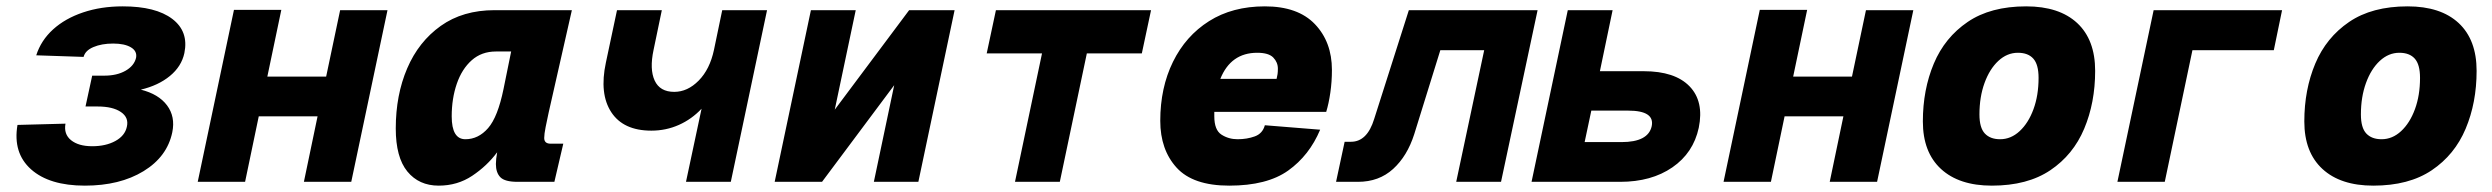

<svg xmlns="http://www.w3.org/2000/svg" viewBox="-20 -572 7840 604"><path d="M247 12Q135 12 77.5 -39.5Q20 -91 35 -179L186 -183Q180 -150 203.5 -131Q227 -112 270 -112Q313 -112 343 -128.5Q373 -145 379 -173Q386 -202 360.5 -219.5Q335 -237 287 -237H249L270 -334H308Q348 -334 375 -349.5Q402 -365 408 -390Q412 -411 392 -423Q372 -435 336 -435Q300 -435 274 -424Q248 -413 243 -393L94 -398Q109 -445 147 -479.5Q185 -514 241.5 -533Q298 -552 366 -552Q470 -552 522 -512.5Q574 -473 560 -405Q551 -363 514.5 -333Q478 -303 423 -290Q479 -276 505.5 -240.5Q532 -205 522 -156Q506 -79 431.5 -33.5Q357 12 247 12Z M602 0 716 -541H865L821 -331H1006L1050 -540H1199L1085 0H936L979 -206H794L751 0Z M1360 12Q1298 12 1261.5 -32.5Q1225 -77 1225 -168Q1225 -273 1261 -357Q1297 -441 1366.5 -490.5Q1436 -540 1536 -540H1779L1706 -218Q1701 -195 1696.5 -172.5Q1692 -150 1692 -138Q1692 -120 1712 -120H1752L1724 0H1608Q1568 0 1554 -14.5Q1540 -29 1540 -56Q1540 -71 1544 -93Q1512 -50 1465.5 -19Q1419 12 1360 12ZM1444 -134Q1485 -134 1515.5 -169Q1546 -204 1564 -292L1588 -410H1540Q1495 -410 1464 -382.5Q1433 -355 1417 -308.5Q1401 -262 1401 -206Q1401 -134 1444 -134Z M2138 0 2187 -230Q2156 -197 2115.5 -179Q2075 -161 2029 -161Q1941 -161 1903 -219Q1865 -277 1886 -375L1921 -540H2062L2036 -415Q2023 -354 2039.5 -318.5Q2056 -283 2101 -283Q2143 -283 2178 -318.5Q2213 -354 2226 -415L2252 -540H2393L2279 0Z M2417 0 2531 -540H2672L2606 -227L2840 -540H2983L2869 0H2729L2793 -304L2566 0Z M3173 0 3258 -404H3084L3113 -540H3601L3572 -404H3399L3314 0Z M3847 12Q3733 12 3681.5 -44.5Q3630 -101 3630 -192Q3630 -296 3670 -377.5Q3710 -459 3783.5 -505.5Q3857 -552 3959 -552Q4063 -552 4116.5 -496Q4170 -440 4170 -352Q4170 -315 4165 -280.5Q4160 -246 4152 -220H3800Q3800 -213 3800 -206Q3800 -163 3822.5 -148.5Q3845 -134 3873 -134Q3903 -134 3927.5 -143Q3952 -152 3959 -178L4133 -164Q4099 -83 4032.5 -35.5Q3966 12 3847 12ZM3935 -406Q3852 -406 3819 -324H3996Q3998 -332 3999 -339Q4000 -346 4000 -356Q4000 -376 3985.5 -391Q3971 -406 3935 -406Z M4183 0 4210 -126H4230Q4281 -126 4303 -198L4412 -540H4817L4702 0H4561L4649 -414H4511L4429 -150Q4407 -81 4362.5 -40.5Q4318 0 4252 0Z M4798 0 4912 -540H5053L5013 -348H5151Q5249 -348 5295 -300.5Q5341 -253 5324 -170Q5307 -91 5241 -45.5Q5175 0 5077 0ZM4965 -125H5081Q5165 -125 5176 -175Q5186 -224 5102 -224H4986Z M5402 0 5516 -541H5665L5621 -331H5806L5850 -540H5999L5885 0H5736L5779 -206H5594L5551 0Z M6246 12Q6143 12 6086 -40.5Q6029 -93 6029 -190Q6029 -290 6063.5 -372Q6098 -454 6170 -503Q6242 -552 6354 -552Q6458 -552 6514.5 -499.5Q6571 -447 6571 -349Q6571 -249 6536.5 -167Q6502 -85 6430 -36.5Q6358 12 6246 12ZM6272 -134Q6306 -134 6333.5 -159.5Q6361 -185 6377 -228.5Q6393 -272 6393 -327Q6393 -369 6376.5 -387.5Q6360 -406 6328 -406Q6294 -406 6266.5 -380.5Q6239 -355 6223 -311Q6207 -267 6207 -212Q6207 -170 6224 -152Q6241 -134 6272 -134Z M6641 0 6755 -540H7159L7133 -414H6877L6790 0Z M7446 12Q7343 12 7286 -40.5Q7229 -93 7229 -190Q7229 -290 7263.5 -372Q7298 -454 7370 -503Q7442 -552 7554 -552Q7658 -552 7714.5 -499.5Q7771 -447 7771 -349Q7771 -249 7736.5 -167Q7702 -85 7630 -36.5Q7558 12 7446 12ZM7472 -134Q7506 -134 7533.5 -159.5Q7561 -185 7577 -228.5Q7593 -272 7593 -327Q7593 -369 7576.5 -387.5Q7560 -406 7528 -406Q7494 -406 7466.5 -380.5Q7439 -355 7423 -311Q7407 -267 7407 -212Q7407 -170 7424 -152Q7441 -134 7472 -134Z"/></svg>

Font: Geist Mono Black
Style: Italic
Weight: 900
Italic angle: -12°
Monospace: yes
Designer: Basement.studio, Andrés Briganti, Mateo Zaragoza
Foundry: Basement.studio, Vercel, Andrés Briganti, Guido Ferreyra, Mateo Zaragoza
Version: Version 1.500; ttfautohint (v1.8.4.7-5d5b)